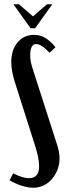

<svg xmlns="http://www.w3.org/2000/svg" viewBox="-20 -873 314 903"><path d="M164 -91Q164 -110 158.5 -137.5Q153 -165 142 -197L52 -480Q33 -538 33 -581Q33 -638 62.5 -673.5Q92 -709 140 -709Q169 -709 192.5 -695Q216 -681 241 -651L213 -625Q174 -666 150 -666Q122 -666 122 -612Q122 -597 125 -581.5Q128 -566 139 -533L247 -197Q260 -159 260 -127Q260 -99 250 -74Q240 -49 223.5 -30Q207 -11 184.5 -0.5Q162 10 136 10Q112 10 82 0.5Q52 -9 25 -25L42 -58Q86 -35 116 -35Q164 -35 164 -91ZM69 -853 135 -796 201 -853H226L145 -740H124L43 -853Z"/></svg>

Font: Moniqa ExtBd Cond Paragraph
Style: Regular
Weight: 800
Width: 3
Designer: Rajesh Rajput
Foundry: Rajesh Rajput
Version: Version 1.000